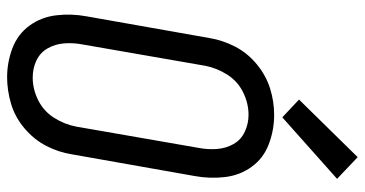

<svg xmlns="http://www.w3.org/2000/svg" viewBox="-263 -755 1026 540"><g transform="rotate(90 250.0 -485.0)"><path d="M310 -766 260 -813 422 -978 483 -920ZM197 8Q155 8 115.5 -7Q76 -22 52 -55Q28 -88 23 -130.5Q18 -173 26 -216L87 -561Q93 -598 111 -633Q129 -668 160.5 -694Q192 -720 228.5 -731.5Q265 -743 303 -743H304Q346 -743 385.5 -728Q425 -713 449 -680Q473 -647 478 -604.5Q483 -562 475 -519L414 -174Q408 -136 390 -101.5Q372 -67 340.5 -40.5Q309 -14 271.5 -3Q234 8 197 8ZM198 -64Q231 -64 262 -79.5Q293 -95 311.5 -124.5Q330 -154 336 -186L396 -531Q401 -557 399 -582.5Q397 -608 385 -629Q373 -650 350.5 -660.5Q328 -671 303 -671Q270 -671 239 -655.5Q208 -640 189.5 -610.5Q171 -581 165 -549L105 -204Q100 -178 102 -152.5Q104 -127 116 -106Q128 -85 150 -74.5Q172 -64 198 -64Z"/></g></svg>

Font: Iosevka SS08
Style: Italic
Weight: 400
Italic angle: -10°
Monospace: yes
Designer: Belleve Invis
Foundry: Belleve Invis
Version: 2.1.0; ttfautohint (v1.8.2)